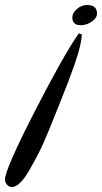

<svg xmlns="http://www.w3.org/2000/svg" viewBox="-80 -501 409 770"><path d="M236 -367 248 -363Q248 -314 194 -174Q169 -110 155 -75Q141 -40 117 19Q93 78 76 111Q59 144 38.5 180Q18 216 0.5 232.5Q-17 249 -32 249Q-43 249 -51.5 240Q-60 231 -60 219Q-60 179 58 -51.5Q176 -282 236 -367ZM269 -481Q309 -481 309 -447Q309 -429 288.5 -414.5Q268 -400 244 -400Q210 -400 210 -431Q210 -449 228.5 -465Q247 -481 269 -481Z"/></svg>

Font: Dancing Script
Style: Bold
Weight: 700
Designer: Pablo Impallari
Foundry: Pablo Impallari. www.impallari.com Igino Marini. www.ikern.com
Version: Version 1.002